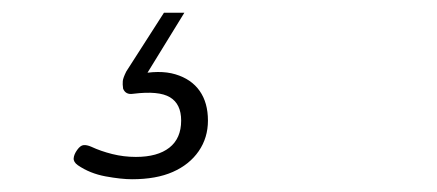

<svg xmlns="http://www.w3.org/2000/svg" viewBox="-20 -20 685 301"><path d="M187 261Q170 261 145.5 256.5Q121 252 102 239Q95 234 95.5 228Q96 222 101 215Q106 208 111 207.5Q116 207 123 210Q138 217 156 221.5Q174 226 193 226Q227 226 245.5 211.5Q264 197 264 169Q264 143 246.5 132.5Q229 122 189 127Q183 128 179 126Q175 124 173 119Q172 112 172.5 107Q173 102 178 92L237 0H269L202 109L194 97Q230 89 255 96.5Q280 104 293 122.5Q306 141 306 169Q306 196 291.5 217Q277 238 251 249.5Q225 261 187 261Z"/></svg>

Font: Playwrite MX Thin
Style: Regular
Weight: 250
Designer: Veronika Burian, José Scaglione
Foundry: TypeTogether
Version: Version 1.002